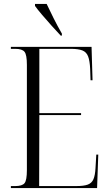

<svg xmlns="http://www.w3.org/2000/svg" viewBox="-20 -951 555 971"><path d="M35 0V-10H57Q92 -10 104 -24.5Q116 -39 116 -91V-623Q116 -674 104 -689Q92 -704 57 -704H35V-714H443L448 -545H438L436 -602Q434 -644 425.5 -666Q417 -688 396.5 -696Q376 -704 337 -704H179V-379H390V-369H179L178 -10H365Q404 -10 424 -17.5Q444 -25 452.5 -44.5Q461 -64 463 -101L467 -169H477L471 0ZM287 -771Q266 -793 240.5 -821.5Q215 -850 192 -877Q169 -904 157 -921V-931H216Q232 -897 251.5 -858Q271 -819 293 -781V-771Z"/></svg>

Font: Noto Serif Display Condensed Light
Style: Regular
Weight: 300
Width: 3
Designer: Monotype Design Team
Foundry: Monotype Imaging Inc.
Version: Version 2.009